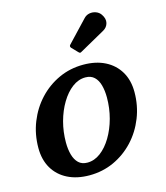

<svg xmlns="http://www.w3.org/2000/svg" viewBox="-116 -864 836 966"><g transform="rotate(-15 302.0 -381.0)"><path d="M499.5 -751Q490 -765 473.5 -771Q457 -777 440 -773.8Q423 -770.5 411 -757.5L307 -647.5Q299 -639.5 307 -630.5L336 -600.5Q341 -595 344.5 -595Q348 -595 354 -599L484.5 -672Q505 -683.5 510.5 -705.2Q516 -727 499.5 -751ZM17 -186Q17 -125 43.2 -80.2Q69.5 -35.5 117.8 -11.2Q166 13 231 13Q299.5 13 358.8 -14.2Q418 -41.5 462.5 -89.2Q507 -137 532 -200Q557 -263 557 -334Q557 -395 530.5 -439.8Q504 -484.5 456 -508.8Q408 -533 343 -533Q274.5 -533 215.2 -505.8Q156 -478.5 111.5 -430.8Q67 -383 42 -320.2Q17 -257.5 17 -186ZM158 -177Q158 -233 172 -284.8Q186 -336.5 211 -378.2Q236 -420 268.2 -444.2Q300.5 -468.5 337 -468.5Q365.5 -468.5 383 -452Q400.5 -435.5 408.2 -407Q416 -378.5 416 -343Q416 -287.5 402 -235.5Q388 -183.5 363 -141.8Q338 -100 305.8 -75.8Q273.5 -51.5 237 -51.5Q208.5 -51.5 191.2 -68Q174 -84.5 166 -113Q158 -141.5 158 -177Z"/></g></svg>

Font: Besley SemiBold
Style: Italic
Weight: 600
Italic angle: -13°
Designer: Owen Earl
Foundry: indestructible type*
Version: Version 2.001